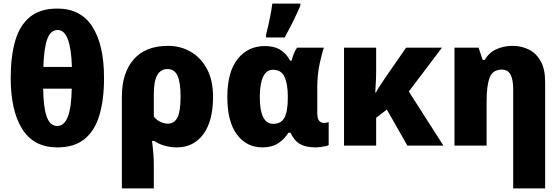

<svg xmlns="http://www.w3.org/2000/svg" viewBox="-20 -816 3135 1076"><path d="M563 -379Q563 -257 537 -170Q511 -83 453.5 -36.5Q396 10 301 10Q169 10 104.5 -93Q40 -196 40 -379Q40 -501 65.5 -588Q91 -675 148.5 -721.5Q206 -768 301 -768Q433 -768 498 -666Q563 -564 563 -379ZM303 -648Q263 -648 244.5 -596Q226 -544 223 -441H383Q377 -648 303 -648ZM301 -110Q379 -110 382 -319H222Q223 -216 241.5 -163Q260 -110 301 -110Z M1174 -274Q1174 -138 1119.5 -64Q1065 10 970 10Q935 10 901 0Q867 -10 845 -26H832Q832 -26 834.5 -5.5Q837 15 839.5 45.5Q842 76 842 105V240H663V-274Q663 -408 729.5 -483.5Q796 -559 921 -559Q993 -559 1050.5 -525Q1108 -491 1141 -427.5Q1174 -364 1174 -274ZM919 -429Q881 -429 861.5 -395.5Q842 -362 842 -289V-163Q857 -143 879 -133Q901 -123 920 -123Q957 -123 974.5 -157.5Q992 -192 992 -274Q992 -356 974.5 -392.5Q957 -429 919 -429Z M1451 10Q1362 10 1308 -62Q1254 -134 1254 -272Q1254 -413 1312 -485.5Q1370 -558 1464 -558Q1516 -558 1550 -537.5Q1584 -517 1606 -476H1614Q1618 -493 1626 -513.5Q1634 -534 1645 -549H1795Q1784 -518 1771 -457Q1758 -396 1758 -325V-185Q1758 -150 1769 -138.5Q1780 -127 1795 -127Q1801 -127 1809.5 -128.5Q1818 -130 1822 -132V-3Q1818 0 1804.5 3Q1791 6 1776 8Q1761 10 1751 10Q1695 10 1662.5 -8Q1630 -26 1608 -72H1596Q1576 -38 1540.5 -14Q1505 10 1451 10ZM1512 -122Q1556 -122 1574.5 -157.5Q1593 -193 1593 -268V-273Q1593 -346 1574.5 -385.5Q1556 -425 1510 -425Q1473 -425 1454.5 -385.5Q1436 -346 1436 -271Q1436 -122 1512 -122ZM1471 -606V-621Q1477 -644 1484 -675.5Q1491 -707 1497 -738.5Q1503 -770 1506 -796H1663V-783Q1645 -742 1623.5 -698Q1602 -654 1575 -606Z M2457 -549 2271 -303 2465 0H2263L2148 -202L2088 -156V0H1908V-549H2088V-417Q2088 -382 2086 -352Q2084 -322 2083 -298H2087Q2096 -315 2110 -336.5Q2124 -358 2141 -383L2256 -549Z M2852 -559Q2903 -559 2944.5 -538Q2986 -517 3010.5 -472.5Q3035 -428 3035 -358V240H2856V-317Q2856 -370 2841 -398Q2826 -426 2792 -426Q2741 -426 2724 -380.5Q2707 -335 2707 -250V0H2527V-549H2662L2685 -480H2696Q2721 -522 2762.5 -540.5Q2804 -559 2852 -559Z"/></svg>

Font: Noto Sans Disp ExtBd
Style: Regular
Weight: 800
Designer: Monotype Design Team
Foundry: Monotype Imaging Inc.
Version: Version 2.000;GOOG;noto-source:20170915:90ef993387c0; ttfaut